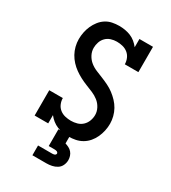

<svg xmlns="http://www.w3.org/2000/svg" viewBox="-228 -856 1056 1189"><g transform="rotate(30 300.0 -261.5)"><path d="M335 8Q314 8 293 4.5Q272 1 252.5 -7Q233 -15 216 -28.5Q199 -42 186 -59V0H89V-181H186Q186 -160 194.5 -140Q203 -120 219.5 -107Q236 -94 257 -89Q278 -84 299 -84Q321 -84 342.5 -90Q364 -96 380 -111Q396 -126 404 -147Q412 -168 412 -190Q412 -215 399.5 -238.5Q387 -262 366.5 -278Q346 -294 322 -304Q298 -314 274 -323.5Q250 -333 227 -345Q204 -357 183 -372Q162 -387 144.5 -406Q127 -425 114.5 -447.5Q102 -470 95.5 -495.5Q89 -521 89 -547Q89 -572 94 -596.5Q99 -621 109 -643.5Q119 -666 134.5 -686Q150 -706 171 -719.5Q192 -733 216.5 -738Q241 -743 266 -743Q287 -743 308 -739.5Q329 -736 348.5 -728Q368 -720 384.5 -706.5Q401 -693 414 -676V-735H511V-554H414Q414 -575 405.5 -595Q397 -615 380.5 -628Q364 -641 343.5 -646Q323 -651 302 -651Q281 -651 260.5 -644.5Q240 -638 225 -623Q210 -608 203 -587.5Q196 -567 196 -546Q196 -520 208.5 -496.5Q221 -473 241 -457Q261 -441 285.5 -431Q310 -421 333.5 -411.5Q357 -402 380.5 -390.5Q404 -379 424.5 -363.5Q445 -348 463 -329Q481 -310 493.5 -287.5Q506 -265 512.5 -239.5Q519 -214 519 -189Q519 -163 513.5 -138Q508 -113 497.5 -90Q487 -67 470.5 -47.5Q454 -28 432 -15Q410 -2 385 3Q360 8 335 8ZM200 220V150H300Q304 150 308.5 149.5Q313 149 317 147.5Q321 146 324 142.5Q327 139 327 135Q327 131 324 127.5Q321 124 317 122.5Q313 121 308.5 120.5Q304 120 300 120H259V0H341V54Q354 58 367 64.5Q380 71 389.5 82Q399 93 403.5 107Q408 121 408 135Q408 155 399.5 173Q391 191 374.5 201.5Q358 212 338.5 216Q319 220 300 220Z"/></g></svg>

Font: Iosevka Curly Slab SmBdEx
Style: Regular
Weight: 600
Width: 7
Monospace: yes
Designer: Belleve Invis
Foundry: Belleve Invis
Version: Version 11.1.0; ttfautohint (v1.8.3)